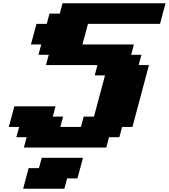

<svg xmlns="http://www.w3.org/2000/svg" viewBox="-20 -895 1024 1165"><path d="M120.6 250H370.6L387.2 187.5H449.7Q455.6 167 466.8 125.2Q478 83.5 483.4 62.5H233.4L216.3 125H153.8Q147.9 145.5 137 187.3Q126 229 120.6 250ZM125 0H625L641.6 -62.5H704.1L721.2 -125H783.7Q800.8 -187.5 833.7 -312.5Q866.7 -437.5 883.8 -500H821.3L838.4 -562.5H775.9L792.5 -625H480Q485.8 -645.5 497.1 -687.5Q508.3 -729.5 513.7 -750H951.2Q956.5 -770.5 967.5 -812.5Q978.5 -854.5 984.4 -875H359.4L342.8 -812.5H280.3L263.7 -750H201.2Q195.8 -729.5 184.6 -687.7Q173.3 -646 167.5 -625H230L213.4 -562.5H275.9L258.8 -500H571.3L554.7 -437.5H617.2Q606 -396 583.7 -312.5Q561.5 -229 550.3 -187.5H487.8L471.2 -125H346.2L362.8 -187.5H300.3L316.9 -250H66.9Q61.5 -229 50.3 -187.3Q39.1 -145.5 33.7 -125H96.2L79.1 -62.5H141.6Z"/></svg>

Font: Faithful 32x
Style: BoldOblique
Weight: 400
Foundry: Faithful Resource Pack
Version: Version 1.0; January 27, 2023